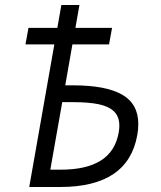

<svg xmlns="http://www.w3.org/2000/svg" viewBox="-20 -745 640 765"><path d="M196.5 -568H81.5L93.5 -634H208.5L224.5 -725H296.5L280.5 -634H426.5L414.5 -568H268.5L240 -405H270.5Q402 -405 466.5 -368Q531 -331 531 -251Q531 -227.5 527 -207Q490.5 0 220.5 0H96.5ZM453 -217Q455.5 -233 455.5 -244Q455.5 -280 434.8 -300.5Q414 -321 374 -329.5Q334 -338 271.5 -338H228L180.5 -69H223.5Q323.5 -69 381.5 -105.2Q439.5 -141.5 453 -217Z"/></svg>

Font: JuliaMono Light
Style: Italic
Weight: 300
Italic angle: -9°
Monospace: yes
Designer: cormullion
Foundry: corm
Version: Version 0.054; ttfautohint (v1.8.4)